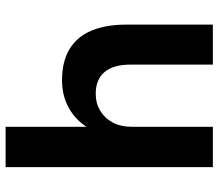

<svg xmlns="http://www.w3.org/2000/svg" viewBox="-66 -694 760 667"><g transform="rotate(-90 313.5 -360.0)"><path d="M67 0V-720H207V-439Q232 -478 273.5 -501Q315 -524 369 -524Q433 -524 476 -498.5Q519 -473 540.5 -423Q562 -373 562 -301V0H423V-288Q423 -345 397.5 -376Q372 -407 321 -407Q289 -407 263 -391.5Q237 -376 222 -348Q207 -320 207 -280V0Z"/></g></svg>

Font: DM Sans 12pt ExtraBold
Style: Regular
Weight: 800
Version: Version 4.004;gftools[0.9.30]